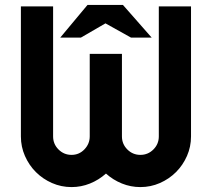

<svg xmlns="http://www.w3.org/2000/svg" viewBox="-20 -745 862 781"><path d="M345 -526H476V-190Q476 -159 498 -137Q520 -115 551 -115Q582 -115 604 -137Q626 -159 626 -190V-719H757V-190Q757 -148 740.5 -110.5Q724 -73 696 -45Q668 -17 630.5 -0.5Q593 16 551 16Q512 16 476 1.5Q440 -13 411 -39Q382 -13 346 1.5Q310 16 271 16Q229 16 191.5 -0.5Q154 -17 126 -45Q98 -73 81.5 -110.5Q65 -148 65 -190V-719H196V-190Q196 -159 218 -137Q240 -115 271 -115Q302 -115 323.5 -137.5Q345 -160 345 -190ZM336 -725H480L597 -592H513L409 -650L309 -592H225Z"/></svg>

Font: PostBus
Style: Regular
Weight: 400
Designer: Peter Wiegel
Version: Version 1.001